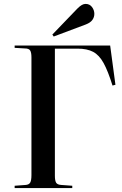

<svg xmlns="http://www.w3.org/2000/svg" viewBox="-20 -963 623 983"><path d="M55 0V-12L110 -16Q128 -17 134.5 -28Q141 -39 141 -67V-669Q141 -694 134.5 -704.5Q128 -715 107 -715L55 -718V-730H544L571 -529L556 -525Q533 -599 510.5 -640Q488 -681 457 -697.5Q426 -714 377 -714H261V-63Q261 -38 267.5 -27.5Q274 -17 295 -16L350 -12V0ZM255 -776 248 -786 376 -919Q389 -932 399 -937.5Q409 -943 418 -943Q439 -943 451 -927Q463 -911 463 -892Q463 -875 453 -861Q443 -847 420 -838Z"/></svg>

Font: Literata 72pt Medium
Style: Regular
Weight: 500
Designer: Latin by Veronika Burian and Jose Scaglione. Greek by Irene Vlachou. Cyrillic by Vera Evstafieva.
Foundry: TypeTogether
Version: Version 3.002